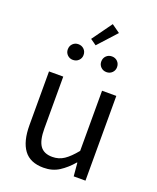

<svg xmlns="http://www.w3.org/2000/svg" viewBox="-171 -1044 949 1157"><g transform="rotate(20 303.5 -465.0)"><path d="M250.7 13.4Q164.6 13.4 124.5 -40.9Q84.3 -95.1 84.3 -199.3V-543.4H175.7V-210.3Q175.7 -134.6 199.9 -100.3Q224.2 -66 278.3 -66Q319.9 -66 353 -88.1Q386 -110.1 424.5 -157.6V-543.4H515.9V0H440.4L432.9 -85.3H430.1Q392.1 -40.9 349.5 -13.7Q306.9 13.4 250.7 13.4ZM194.9 -657.7Q173.9 -657.7 159.5 -672.1Q145.1 -686.5 145.1 -707.1Q145.1 -729.4 159.5 -743.8Q173.9 -758.2 194.9 -758.2Q217.1 -758.2 231.7 -743.8Q246.3 -729.4 246.3 -707.1Q246.3 -686.5 231.7 -672.1Q217.1 -657.7 194.9 -657.7ZM294.3 -787.3 255.8 -814.5 348 -942.6 401.2 -904.8ZM410.5 -657.7Q388.8 -657.7 374.2 -672.1Q359.7 -686.5 359.7 -707.1Q359.7 -729.4 374.2 -743.8Q388.8 -758.2 410.5 -758.2Q432.1 -758.2 446.5 -743.8Q460.9 -729.4 460.9 -707.1Q460.9 -686.5 446.5 -672.1Q432.1 -657.7 410.5 -657.7Z"/></g></svg>

Font: Noto Sans HK Thin
Style: Regular
Weight: 100
Designer: Ryoko NISHIZUKA 西塚涼子 (kana, bopomofo & ideographs); Paul D. Hunt (Latin, Greek & Cyrillic); Sandoll Communications 산돌커뮤니
Foundry: Adobe
Version: Version 2.004-H2;hotconv 1.0.118;makeotfexe 2.5.65603